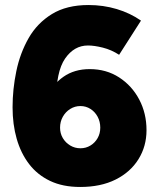

<svg xmlns="http://www.w3.org/2000/svg" viewBox="-20 -732 633 764"><path d="M299 12Q230 12 179.5 -12Q129 -36 96 -79Q63 -122 46.5 -179.5Q30 -237 30 -305Q30 -377 45 -449Q60 -521 94 -580.5Q128 -640 186.5 -676Q245 -712 332 -712Q391 -712 444.5 -696Q498 -680 541 -650L454 -514Q423 -534 389 -542.5Q355 -551 330 -551Q275 -551 239 -499Q203 -447 203 -327L166 -346Q189 -396 232.5 -426.5Q276 -457 337 -457Q403 -457 454 -424Q505 -391 534 -336Q563 -281 563 -214Q563 -150 531 -98.5Q499 -47 440 -17.5Q381 12 299 12ZM300 -142Q322 -142 340 -153Q358 -164 368.5 -182.5Q379 -201 379 -224Q379 -248 368.5 -267.5Q358 -287 340 -298.5Q322 -310 300 -310Q278 -310 259.5 -298.5Q241 -287 230 -267.5Q219 -248 219 -224Q219 -201 230 -182.5Q241 -164 259.5 -153Q278 -142 300 -142Z"/></svg>

Font: Figtree Light Black
Style: Regular
Weight: 900
Version: Version 2.000